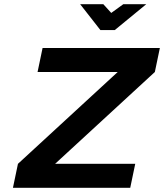

<svg xmlns="http://www.w3.org/2000/svg" viewBox="-20 -900 786 920"><path d="M746 -670H184L160 -555H544L66 -115L42 0H604L628 -115H244L722 -555ZM364 -880 461 -756H530L681 -880H571L513 -838L475 -880Z"/></svg>

Font: LT Wave Text Bold Italic
Style: Regular
Weight: 700
Designer: Daniel Lyons
Version: Version 2.5 (Glyphs App)